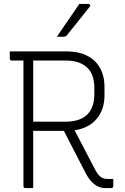

<svg xmlns="http://www.w3.org/2000/svg" viewBox="-20 -963 640 983"><path d="M150 0H111Q100 0 100 -11V-653H41Q30 -653 30 -664V-700H318Q413 -700 464 -651.5Q515 -603 515 -517V-476Q515 -402 475 -354.5Q435 -307 362 -296Q389 -245 415.5 -193.5Q442 -142 469 -91Q483 -66 496.5 -56.5Q510 -47 530 -47H560V-11Q560 0 549 0H520Q459 0 420 -74Q392 -129 363.5 -183.5Q335 -238 307 -293H150ZM315 -653H150V-340H315Q389 -340 426 -376Q463 -412 463 -480V-513Q463 -545 454.5 -571.5Q446 -598 428 -615Q410 -633 383 -643Q356 -653 315 -653ZM386 -943H432Q438 -943 441 -938Q444 -933 439 -928Q415 -898 399.5 -878.5Q384 -859 367.5 -838.5Q351 -818 323 -783Q317 -775 306 -775H271Q302 -820 328 -858Q354 -896 386 -943Z"/></svg>

Font: Recursive Sn Lnr St Lt
Style: Regular
Weight: 300
Version: Version 1.079;hotconv 1.0.112;makeotfexe 2.5.65598; ttfautoh